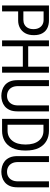

<svg xmlns="http://www.w3.org/2000/svg" viewBox="1038 -1778 751 2867"><g transform="rotate(90 1413.5 -344.5)"><path d="M62 0V-700H285Q349 -700 398 -676.5Q447 -653 476 -603Q505 -553 505 -475Q505 -397 475.5 -345Q446 -293 396.5 -266.5Q347 -240 285 -240H150V0ZM150 -318H277Q316 -318 347 -334.5Q378 -351 396.5 -385Q415 -419 415 -469Q415 -518 396.5 -552Q378 -586 347 -603Q316 -620 277 -620H150Z M976 -700H1065V0H976V-310H671V0H583V-700H671V-390H976Z M1643 -230V-700H1554V-237Q1554 -184 1535.5 -148Q1517 -112 1485 -93Q1453 -74 1411 -74Q1369 -74 1336 -93Q1303 -112 1284.5 -148Q1266 -184 1266 -237V-700H1177V-230Q1177 -160 1198 -113.5Q1219 -67 1253.5 -39.5Q1288 -12 1329.5 -0.5Q1371 11 1411 11Q1451 11 1491.5 -0.5Q1532 -12 1566.5 -39.5Q1601 -67 1622 -113.5Q1643 -160 1643 -230Z M1934 -700H1755V0H1934Q2018 0 2084.5 -37.5Q2151 -75 2189.5 -152.5Q2228 -230 2228 -350Q2228 -471 2189.5 -548Q2151 -625 2084.5 -662.5Q2018 -700 1934 -700ZM1932 -82H1843V-618H1932Q2024 -618 2081 -549Q2138 -480 2138 -350Q2138 -223 2081.5 -152.5Q2025 -82 1932 -82Z M2777 -230V-700H2688V-237Q2688 -184 2669.5 -148Q2651 -112 2619 -93Q2587 -74 2545 -74Q2503 -74 2470 -93Q2437 -112 2418.5 -148Q2400 -184 2400 -237V-700H2311V-230Q2311 -160 2332 -113.5Q2353 -67 2387.5 -39.5Q2422 -12 2463.5 -0.5Q2505 11 2545 11Q2585 11 2625.5 -0.5Q2666 -12 2700.5 -39.5Q2735 -67 2756 -113.5Q2777 -160 2777 -230Z"/></g></svg>

Font: Phudu
Style: Regular
Weight: 400
Version: Version 1.005;gftools[0.9.23]